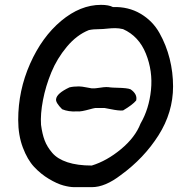

<svg xmlns="http://www.w3.org/2000/svg" viewBox="-20 -730 788 791"><path d="M285 41Q267 41 241 34Q215 27 181.5 7Q148 -13 120.5 -42.5Q93 -72 74 -122.5Q55 -173 55 -236Q55 -357 104 -467.5Q153 -578 232 -644Q311 -710 396 -710Q428 -710 445 -701Q509 -703 559 -673.5Q609 -644 637 -594Q665 -544 679 -488Q693 -432 693 -374Q693 -267 633 -172.5Q573 -78 478 -9Q413 41 359 41ZM358 -48Q420 -67 478.5 -115.5Q537 -164 559 -221Q594 -281 602 -359Q610 -437 581 -509Q552 -581 487 -610Q470 -614 454.5 -614Q439 -614 421 -612Q403 -610 391 -610Q364 -610 346 -606Q296 -586 255.5 -537.5Q215 -489 191.5 -432Q168 -375 157 -317.5Q146 -260 149 -216Q154 -178 164 -151.5Q174 -125 195.5 -100Q217 -75 258 -61.5Q299 -48 358 -48ZM296 -271Q262 -269 236 -280Q209 -307 211 -321Q213 -345 266 -370Q282 -374 305 -374Q316 -374 336 -370Q356 -366 358 -366Q370 -365 394.5 -369Q419 -373 434 -370Q441 -369 462.5 -368.5Q484 -368 497.5 -366.5Q511 -365 518 -362Q547 -342 541 -316Q526 -298 487 -275Q478 -274 465 -275.5Q452 -277 435 -280.5Q418 -284 411 -285H372Q365 -284 349 -279.5Q333 -275 319.5 -272.5Q306 -270 296 -271Z"/></svg>

Font: Excalifont
Style: Regular
Weight: 400
Designer: Your Own Font Foundry (Virgil); Ján Filípek / DizajnDesign (Excalifont, modifications)
Foundry: Your Own Font Foundry (Virgil); Ján Filípek / DizajnDesign (Excalifont, modifications)
Version: Version 1.000;Glyphs 3.2 (3227)